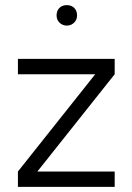

<svg xmlns="http://www.w3.org/2000/svg" viewBox="-20 -730 517 750"><path d="M281 -670Q281 -688 270 -699Q259 -710 241 -710Q223 -710 212 -699Q201 -688 201 -670Q201 -653 212 -642Q224 -630 241 -630Q258 -630 270 -642Q281 -653 281 -670ZM50 0H428V-60H126L428 -440V-500H50V-440H352L50 -60Z"/></svg>

Font: Unageo
Style: Light
Weight: 300
Designer: Richard Sepsi
Foundry: Richard Sepsi
Version: Version 2.000